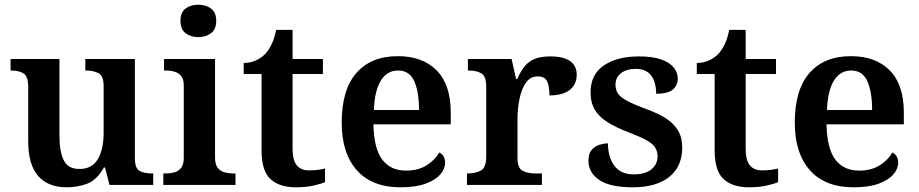

<svg xmlns="http://www.w3.org/2000/svg" viewBox="-20 -787 3911 817"><path d="M263 10Q185 10 142.5 -38Q100 -86 100 -187V-417Q100 -461 81 -474Q62 -487 27 -487H25V-536H233V-208Q233 -143 251 -105.5Q269 -68 318 -68Q372 -68 396.5 -110Q421 -152 421 -223V-420Q421 -465 398.5 -476Q376 -487 346 -487H343V-536H554V-114Q554 -70 574.5 -59.5Q595 -49 626 -49H632V0H446L427 -74H422Q392 -21 351.5 -5.5Q311 10 263 10Z M675 0V-49H687Q705 -49 722 -53.5Q739 -58 750.5 -72.5Q762 -87 762 -115V-423Q762 -451 750 -464.5Q738 -478 721 -482.5Q704 -487 687 -487H678V-536H895V-117Q895 -88 906 -73.5Q917 -59 935 -54Q953 -49 969 -49H982V0ZM824 -629Q792 -629 770 -645.5Q748 -662 748 -698Q748 -735 770 -751Q792 -767 824 -767Q855 -767 877.5 -751Q900 -735 900 -698Q900 -662 877.5 -645.5Q855 -629 824 -629Z M1239 10Q1169 10 1131 -25Q1093 -60 1093 -147V-472H1017V-519Q1045 -519 1069 -530Q1093 -541 1109 -558Q1124 -574 1136 -599Q1148 -624 1155 -660H1225V-536H1354V-472H1225V-153Q1225 -106 1242.5 -84Q1260 -62 1295 -62Q1314 -62 1330.5 -64Q1347 -66 1363 -70V-12Q1348 -5 1315 2.5Q1282 10 1239 10Z M1684 10Q1563 10 1498.5 -62.5Q1434 -135 1434 -265Q1434 -405 1496.5 -476.5Q1559 -548 1673 -548Q1778 -548 1838 -487.5Q1898 -427 1898 -308V-258H1569Q1571 -155 1606.5 -108Q1642 -61 1708 -61Q1760 -61 1796 -84Q1832 -107 1849 -138Q1861 -133 1867.5 -121.5Q1874 -110 1874 -94Q1874 -69 1853.5 -45Q1833 -21 1791 -5.5Q1749 10 1684 10ZM1763 -319Q1763 -397 1742.5 -442Q1722 -487 1674 -487Q1627 -487 1600.5 -444Q1574 -401 1571 -319Z M1967 0V-49H1970Q2004 -49 2026.5 -61.5Q2049 -74 2049 -121V-419Q2049 -463 2028 -475Q2007 -487 1974 -487H1971V-536H2157L2176 -451H2181Q2194 -481 2210.5 -502.5Q2227 -524 2253 -535.5Q2279 -547 2321 -547Q2378 -547 2406 -527Q2434 -507 2434 -469Q2434 -428 2404.5 -404.5Q2375 -381 2318 -381Q2318 -422 2307.5 -442Q2297 -462 2268 -462Q2241 -462 2224 -442.5Q2207 -423 2198 -394Q2189 -365 2185.5 -335Q2182 -305 2182 -284V-116Q2182 -72 2203.5 -60.5Q2225 -49 2256 -49H2286V0Z M2673 10Q2575 10 2529.5 -21.5Q2484 -53 2484 -103Q2484 -134 2498.5 -150Q2513 -166 2532.5 -171.5Q2552 -177 2567 -177Q2567 -118 2594.5 -81.5Q2622 -45 2675 -45Q2727 -45 2752.5 -67Q2778 -89 2778 -121Q2778 -144 2767 -160.5Q2756 -177 2729 -191.5Q2702 -206 2655 -224Q2602 -244 2566 -266.5Q2530 -289 2511.5 -319.5Q2493 -350 2493 -394Q2493 -470 2549.5 -508.5Q2606 -547 2699 -547Q2757 -547 2793.5 -534Q2830 -521 2847 -499.5Q2864 -478 2864 -454Q2864 -423 2842.5 -405.5Q2821 -388 2772 -388Q2772 -438 2750.5 -466Q2729 -494 2685 -494Q2647 -494 2623 -476Q2599 -458 2599 -426Q2599 -403 2611 -387Q2623 -371 2652 -356Q2681 -341 2732 -322Q2780 -305 2813.5 -283.5Q2847 -262 2865 -232Q2883 -202 2883 -160Q2883 -78 2827.5 -34Q2772 10 2673 10Z M3167 10Q3097 10 3059 -25Q3021 -60 3021 -147V-472H2945V-519Q2973 -519 2997 -530Q3021 -541 3037 -558Q3052 -574 3064 -599Q3076 -624 3083 -660H3153V-536H3282V-472H3153V-153Q3153 -106 3170.5 -84Q3188 -62 3223 -62Q3242 -62 3258.5 -64Q3275 -66 3291 -70V-12Q3276 -5 3243 2.5Q3210 10 3167 10Z M3612 10Q3491 10 3426.5 -62.5Q3362 -135 3362 -265Q3362 -405 3424.5 -476.5Q3487 -548 3601 -548Q3706 -548 3766 -487.5Q3826 -427 3826 -308V-258H3497Q3499 -155 3534.5 -108Q3570 -61 3636 -61Q3688 -61 3724 -84Q3760 -107 3777 -138Q3789 -133 3795.5 -121.5Q3802 -110 3802 -94Q3802 -69 3781.5 -45Q3761 -21 3719 -5.5Q3677 10 3612 10ZM3691 -319Q3691 -397 3670.5 -442Q3650 -487 3602 -487Q3555 -487 3528.5 -444Q3502 -401 3499 -319Z"/></svg>

Font: Noto Naskh Arabic SemiBold
Style: Regular
Weight: 600
Designer: Monotype Design Team, David Williams, Mohamad Dakak and Nizar Qandah
Foundry: Monotype Imaging Inc.
Version: Version 2.016